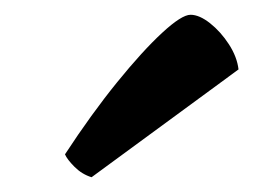

<svg xmlns="http://www.w3.org/2000/svg" viewBox="-20 -804 343 260"><path d="M104 -564Q91 -568 81 -578Q71 -588 68 -595Q104 -650 138.5 -692.5Q173 -735 199.5 -759.5Q226 -784 238 -784Q250 -784 264.5 -772.5Q279 -761 290 -744Q301 -727 303 -710Z"/></svg>

Font: Texturina ExtraBold
Style: Italic
Weight: 800
Italic angle: -11°
Designer: Guillermo Torres Carreño
Foundry: Omnibus-Type
Version: Version 1.002; ttfautohint (v1.8.3)